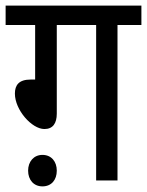

<svg xmlns="http://www.w3.org/2000/svg" viewBox="-20 -642 523 683"><path d="M182 -553H322V0H398V-553H483V-622H0V-553H105V-359H89C47 -359 33 -339 33 -309C33 -251 93 -183 138 -183C168 -183 182 -203 182 -238ZM80 -35C80 -2 100 21 131 21C163 21 182 -2 182 -35C182 -67 163 -91 131 -91C100 -91 80 -67 80 -35Z"/></svg>

Font: Noto Sans Condensed
Style: Regular
Weight: 400
Width: 3
Designer: Monotype Design Team
Foundry: Monotype Imaging Inc.
Version: Version 2.013